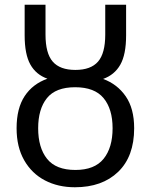

<svg xmlns="http://www.w3.org/2000/svg" viewBox="-20 -780 636 810"><path d="M296 10Q225 10 169.5 -19Q114 -48 82 -104Q50 -160 50 -239Q50 -323 84 -374.5Q118 -426 180 -448Q132 -465 108 -508Q84 -551 84 -631V-760H172V-634Q172 -555 202.5 -520Q233 -485 298 -485Q363 -485 393.5 -520Q424 -555 424 -634V-760H512V-631Q512 -550 487.5 -507Q463 -464 415 -447Q475 -425 510.5 -373.5Q546 -322 546 -239Q546 -120 478.5 -55Q411 10 296 10ZM298 -63Q379 -63 417 -110Q455 -157 455 -239Q455 -320 417 -366Q379 -412 297 -412Q215 -412 178 -366Q141 -320 141 -239Q141 -157 178.5 -110Q216 -63 298 -63Z"/></svg>

Font: RS Noto Sans
Style: Regular
Weight: 400
Designer: Monotype Design Team
Foundry: Monotype Imaging Inc.
Version: Version 3.10